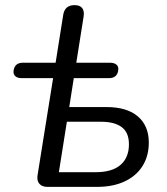

<svg xmlns="http://www.w3.org/2000/svg" viewBox="-20 -732 655 752"><path d="M359.3 0H166.6Q144.6 0 134.2 -12.2Q123.7 -24.3 127.1 -45.8L188 -425.9H65.2Q49 -425.9 40.5 -433.2Q32 -440.6 33 -453.3Q34.5 -468.9 43.5 -477.6Q52.5 -486.3 69 -486.3H197.8L227.5 -673.1Q233.3 -711.9 272.1 -711.9Q293.4 -711.9 302.2 -700Q310.9 -688.1 307.5 -667.3L278.8 -486.3H410.6Q427.1 -486.3 435.9 -479Q444.7 -471.7 443.2 -459Q442.2 -443.4 432.9 -434.6Q423.7 -425.9 407.1 -425.9H269L251.2 -312.7H396.8Q477.5 -312.7 520.2 -275.9Q562.8 -239.1 562.8 -173.6Q562.8 -120.8 538.3 -81.8Q513.7 -42.8 468.1 -21.4Q422.6 0 359.3 0ZM241.9 -255.1 210.6 -57.6H354.9Q419.1 -57.6 452 -86.1Q485 -114.6 485 -166.9Q485 -213.1 456.7 -234.1Q428.5 -255.1 376.9 -255.1Z"/></svg>

Font: Nunito Variable Extra Light
Style: Italic
Weight: 200
Italic angle: -9°
Designer: Vernon Adams
Foundry: Vernon Adams
Version: Version 3.602